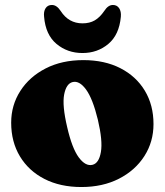

<svg xmlns="http://www.w3.org/2000/svg" viewBox="-20 -739 664 773"><path d="M315.5 -497Q401 -497 464.5 -464.5Q528 -432 563 -374Q598 -316 598 -239.5Q598 -168 561.2 -110.5Q524.5 -53 459 -19.5Q393.5 14 307.5 14Q222.5 14 159 -18.5Q95.5 -51 60.2 -109.5Q25 -168 25 -245Q25 -315.5 61.8 -372.8Q98.5 -430 163.8 -463.5Q229 -497 315.5 -497ZM352.5 -75.5Q378.5 -82 386.2 -127Q394 -172 374 -257Q353.5 -341.5 326.5 -378.5Q299.5 -415.5 272 -408.5Q246.5 -402 238.2 -358Q230 -314 250.5 -227Q270 -142 297.2 -105.2Q324.5 -68.5 352.5 -75.5ZM312 -645Q341 -645 361.5 -657Q382 -669 399.5 -694.5Q415 -719 434.5 -719Q451 -719 459.8 -705.8Q468.5 -692.5 466.5 -671.5Q460 -599 416.2 -562.2Q372.5 -525.5 312 -525.5Q251.5 -525.5 207.5 -562.2Q163.5 -599 157.5 -671.5Q155 -692.5 163.5 -705.8Q172 -719 189 -719Q208.5 -719 224.5 -694.5Q256.5 -645 312 -645Z"/></svg>

Font: Fraunces 9pt Soft Black
Style: Regular
Weight: 900
Version: Version 1.000;[b76b70a41]